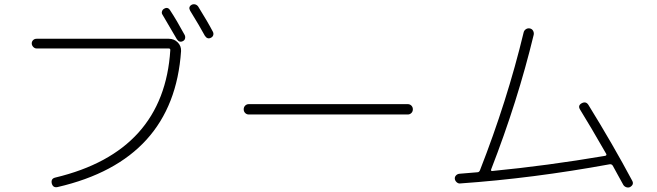

<svg xmlns="http://www.w3.org/2000/svg" viewBox="-20 -866 3040 889"><path d="M236.3 -43.9Q739.3 -164.1 768.6 -634.8Q768.6 -641.6 760.7 -641.6H149.4Q140.6 -641.6 133.8 -648.9Q127 -656.2 127 -665Q127 -673.8 133.3 -680.2Q139.6 -686.5 149.4 -686.5H761.7Q786.1 -686.5 802.7 -669.9Q819.3 -653.3 818.4 -629.9Q784.2 -124 247.1 0Q225.6 4.9 219.7 -16.6Q214.8 -39.1 236.3 -43.9ZM827.1 -675.8Q810.5 -667 798.8 -684.6Q771.5 -731.4 732.4 -797.9Q727.5 -804.7 730 -813Q732.4 -821.3 739.3 -825.2Q756.8 -835.9 767.6 -818.4Q797.9 -772.5 835 -704.1Q838.9 -696.3 836.9 -688Q835 -679.7 827.1 -675.8ZM860.4 -816.4Q850.6 -834 867.2 -843.8Q875 -847.7 883.3 -845.7Q891.6 -843.8 897.5 -835.9Q942.4 -763.7 965.8 -718.8Q969.7 -710.9 967.3 -703.1Q964.8 -695.3 957 -691.4Q940.4 -682.6 928.7 -700.2Q904.3 -745.1 860.4 -816.4Z M1131.8 -335.9Q1122.1 -335.9 1115.2 -342.8Q1108.4 -349.6 1108.4 -359.9Q1108.4 -370.1 1115.2 -377Q1122.1 -383.8 1131.8 -383.8H1868.2Q1877.9 -383.8 1884.8 -377Q1891.6 -370.1 1891.6 -359.9Q1891.6 -349.6 1884.8 -342.8Q1877.9 -335.9 1868.2 -335.9Z M2110.4 -16.6Q2101.6 -15.6 2094.2 -22.5Q2086.9 -29.3 2085.9 -38.1Q2085 -46.9 2091.3 -53.7Q2097.7 -60.5 2107.4 -61.5Q2121.1 -62.5 2148.4 -64.9Q2175.8 -67.4 2190.4 -68.4Q2198.2 -68.4 2202.1 -77.1Q2328.1 -398.4 2404.3 -714.8Q2406.2 -724.6 2414.6 -730.5Q2422.9 -736.3 2433.1 -734.4Q2443.4 -732.4 2448.2 -723.6Q2453.1 -714.8 2451.2 -705.1Q2377 -397.5 2253.9 -81.1Q2252 -74.2 2258.8 -74.2Q2511.7 -98.6 2782.2 -144.5Q2790 -146.5 2787.1 -153.3Q2710.9 -286.1 2666 -358.4Q2654.3 -377 2672.9 -387.7Q2692.4 -398.4 2704.1 -380.9Q2819.3 -194.3 2907.2 -29.3Q2917 -11.7 2897.5 0Q2889.6 3.9 2880.4 1Q2871.1 -2 2866.2 -9.8Q2857.4 -25.4 2839.8 -57.6Q2822.3 -89.8 2817.4 -98.6Q2812.5 -106.4 2803.7 -105.5Q2446.3 -40 2110.4 -16.6Z"/></svg>

Font: Rounded-X Mgen+ 2m light
Style: Regular
Weight: 200
Designer: [Source Han Sans]
Ryoko NISHIZUKA  (kana & ideographs); Paul D. Hunt (Latin, Greek & Cyrillic); Wenlong ZHANG  (bopomofo
Version: Version 1.059.20150602